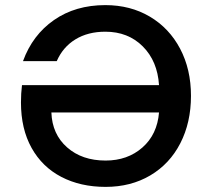

<svg xmlns="http://www.w3.org/2000/svg" viewBox="-20 -724 824 751"><path d="M727 -349Q727 -245 685.5 -164Q644 -83 568 -38Q492 7 393 7Q295 7 220 -32Q145 -71 103.5 -145.5Q62 -220 62 -323Q62 -359 66 -391H602Q596 -485 538.5 -542.5Q481 -600 392 -600Q324 -600 275 -570Q226 -540 202 -485H70Q107 -587 191 -645.5Q275 -704 392 -704Q490 -704 566 -659Q642 -614 684.5 -533.5Q727 -453 727 -349ZM602 -284H181Q184 -199 242.5 -147.5Q301 -96 393 -96Q479 -96 537 -147Q595 -198 602 -284Z"/></svg>

Font: Poppins-tnum Medium
Style: Regular
Weight: 500
Designer: Ninad Kale (Devanagari), Jonny Pinhorn (Latin)
Foundry: Indian Type Foundry
Version: Version 4.004